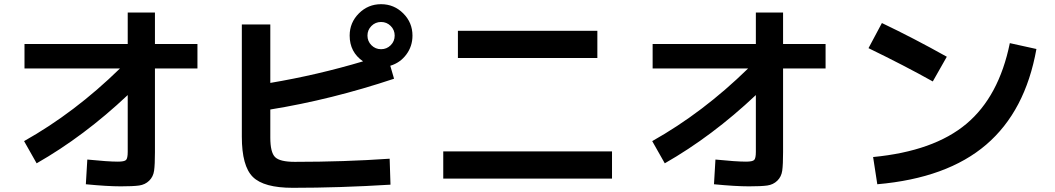

<svg xmlns="http://www.w3.org/2000/svg" viewBox="-20 -860 5040 917"><path d="M97 -650H590V-800H720V-650H923V-533H720V-133Q720 -74 716 -45Q712 -16 692.5 3Q673 22 644.5 26Q616 30 557 30Q492 30 390 20L397 -98Q496 -88 543 -88Q574 -88 582 -96Q590 -104 590 -135V-406Q381 -209 155 -80L95 -186Q337 -322 553 -533H97Z M1271 -743V-464Q1496 -502 1714 -567Q1650 -611 1650 -690Q1650 -752 1694 -796Q1738 -840 1800 -840Q1862 -840 1906 -796Q1950 -752 1950 -690Q1950 -639 1920.5 -599.5Q1891 -560 1844 -546L1862 -484Q1562 -384 1271 -337V-203Q1271 -132 1294 -109.5Q1317 -87 1388 -87Q1624 -87 1841 -102L1845 22Q1602 37 1378 37Q1240 37 1187.5 -15Q1135 -67 1135 -207V-743ZM1846 -644Q1865 -663 1865 -690Q1865 -717 1846 -736Q1827 -755 1800 -755Q1773 -755 1754 -736Q1735 -717 1735 -690Q1735 -663 1754 -644Q1773 -625 1800 -625Q1827 -625 1846 -644Z M2167 -583V-713H2833V-583ZM2097 -7V-137H2903V-7Z M3097 -650H3590V-800H3720V-650H3923V-533H3720V-133Q3720 -74 3716 -45Q3712 -16 3692.5 3Q3673 22 3644.5 26Q3616 30 3557 30Q3492 30 3390 20L3397 -98Q3496 -88 3543 -88Q3574 -88 3582 -96Q3590 -104 3590 -135V-406Q3381 -209 3155 -80L3095 -186Q3337 -322 3553 -533H3097Z M4128 -630 4192 -750Q4343 -678 4502 -589L4435 -471Q4301 -546 4128 -630ZM4803 -654 4930 -626Q4877 -329 4690 -169Q4503 -9 4170 20L4150 -110Q4440 -138 4595.5 -268.5Q4751 -399 4803 -654Z"/></svg>

Font: Mplus 1p Bold
Style: Bold
Weight: 700
Version: Version 1.061